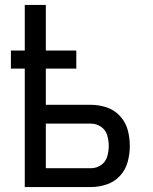

<svg xmlns="http://www.w3.org/2000/svg" viewBox="-20 -755 616 775"><path d="M80 0H347Q379 0 410.5 -10.5Q442 -21 464.5 -45.5Q487 -70 495.5 -102Q504 -134 504 -166Q504 -199 495.5 -230.5Q487 -262 464.5 -286.5Q442 -311 410.5 -321.5Q379 -332 347 -332H165V-478H288V-551H165V-735H80V-551H24V-478H80ZM165 -76V-256H347Q369 -256 387.5 -243.5Q406 -231 412.5 -209.5Q419 -188 419 -166Q419 -144 412.5 -122.5Q406 -101 387.5 -88.5Q369 -76 347 -76Z"/></svg>

Font: Iosevka Sparkle
Style: Regular
Weight: 400
Designer: Belleve Invis
Foundry: Belleve Invis
Version: Version 4.5.0; ttfautohint (v1.8.3)